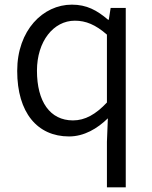

<svg xmlns="http://www.w3.org/2000/svg" viewBox="-20 -574 655 826"><path d="M440 232H521V-540H456L448 -489H445C397 -530 353 -554 289 -554C165 -554 54 -444 54 -269C54 -89 141 13 277 13C342 13 399 -21 444 -65L440 36ZM294 -56C195 -56 139 -137 139 -270C139 -396 210 -485 302 -485C349 -485 391 -468 440 -425V-133C392 -82 346 -56 294 -56Z"/></svg>

Font: Noto Sans CJK JP DemiLight
Style: Regular
Weight: 350
Designer: Ryoko NISHIZUKA (kana & ideographs); Paul D. Hunt (Latin, Greek & Cyrillic); Wenlong ZHANG (bopomofo); Sandoll Communica
Foundry: Adobe Systems Incorporated
Version: Version 1.004;PS 1.004;hotconv 1.0.82;makeotf.lib2.5.63406